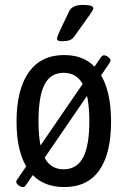

<svg xmlns="http://www.w3.org/2000/svg" viewBox="-20 -752 517 778"><path d="M72 6Q68 6 61.5 3Q55 0 50.5 -5Q46 -10 46 -15Q46 -18 47.5 -21Q49 -24 52 -28L389 -520Q392 -524 395 -526Q398 -528 402 -528Q406 -528 412 -525Q418 -522 423 -517Q428 -512 428 -507Q428 -503 422 -494L85 -2Q81 6 72 6ZM240 6Q146 6 96.5 -62Q47 -130 47 -259Q47 -389 96.5 -459Q146 -529 240 -529Q333 -529 381.5 -459.5Q430 -390 430 -259Q430 -129 382 -61.5Q334 6 240 6ZM238 -66Q291 -66 316.5 -113.5Q342 -161 342 -261Q342 -361 316.5 -409Q291 -457 238 -457Q185 -457 160.5 -409.5Q136 -362 136 -261Q136 -161 160.5 -113.5Q185 -66 238 -66ZM232 -585Q221 -585 216 -587.5Q211 -590 211 -595Q211 -602 221 -624Q231 -646 260 -706Q267 -720 281 -726Q295 -732 316 -732Q358 -732 358 -719Q358 -715 355 -709.5Q352 -704 344 -692.5Q336 -681 321 -660Q306 -639 280 -603Q273 -593 261.5 -589Q250 -585 232 -585Z"/></svg>

Font: Asap Condensed VF Beta
Style: Regular
Weight: 400
Designer: Pablo Cosgaya
Foundry: Omnibus-Type
Version: Version 1.008